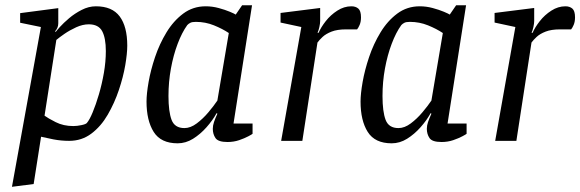

<svg xmlns="http://www.w3.org/2000/svg" viewBox="-20 -537 2212 732"><path d="M25.6 175.2 135.9 -434 56.8 -450.3V-486.9L202.2 -506V-448.2Q202.2 -438.9 198.8 -431.2Q195.5 -423.4 190.2 -418L192.2 -415Q194.3 -418.5 208.2 -434Q222.2 -449.5 243.4 -467.5Q264.6 -485.5 291.3 -499.2Q318 -513 345.6 -513Q407.6 -513 436.4 -474.3Q465.2 -435.6 465.2 -363Q465.2 -333.7 457.6 -288.7Q449.9 -243.7 433.2 -193.9Q416.5 -144.1 390.7 -99.6Q364.9 -55.1 328.3 -27.6Q291.7 0 243.7 0Q213.2 0 183.8 -5.6Q154.5 -11.3 136.6 -15.7L108.3 164.6ZM259.4 -56.4Q274.2 -56.4 290.7 -60Q307.3 -63.5 311.1 -68.1Q321.3 -79.8 333.3 -108.7Q345.4 -137.7 357 -176.9Q368.6 -216.2 376.1 -259.2Q383.5 -302.3 383.5 -342.3Q383.5 -392 369.5 -418.2Q355.4 -444.3 318.4 -444.3Q295.3 -444.3 270.4 -433Q245.6 -421.6 225.7 -407.9Q205.8 -394.1 194.8 -384.8L149.8 -96Q162.7 -86.4 192.2 -71.4Q221.8 -56.4 259.4 -56.4Z M657.3 9.4Q593.4 9.4 566 -34Q538.6 -77.4 538.6 -150Q538.6 -179.2 546.5 -224.3Q554.4 -269.5 571.2 -319.6Q588.1 -369.8 614.7 -413.5Q641.2 -457.3 678.6 -485.2Q715.9 -513 764.3 -513Q789.2 -513 813.7 -506.4Q838.3 -499.7 856.2 -492.2Q874.2 -484.6 878.7 -481.4L903.1 -517H940.9L870.3 -66H942.9V-26.9Q940.9 -24.9 926.6 -17.3Q912.3 -9.7 891.7 -2.6Q871.1 4.4 847.2 4.4Q811.6 4.4 801.5 -10.7Q791.3 -25.8 791.3 -45.9Q791.3 -58.3 795.9 -71.9Q800.5 -85.4 808.8 -103.6L805.8 -105.6Q790.9 -78.3 767.3 -51.8Q743.8 -25.3 715.9 -7.9Q688.1 9.4 657.3 9.4ZM683.2 -48.7Q706.4 -48.7 730.1 -66.5Q753.8 -84.3 774.2 -108.5Q794.7 -132.8 808.7 -153.5L852.3 -411.1Q828.3 -427.2 795.7 -440.4Q763.1 -453.6 726.8 -453.6Q712.6 -453.6 705.7 -450.1Q698.8 -446.6 694 -441.4Q673.5 -413.1 657.2 -369.7Q640.8 -326.2 631.6 -275.5Q622.3 -224.7 622.3 -171Q622.3 -111.5 634.1 -80.1Q646 -48.7 683.2 -48.7Z M1051.9 0 1128.8 -434 1049.6 -451V-487.6L1200.6 -506.6V-457Q1200.6 -447.7 1197.6 -434Q1194.6 -420.3 1190.6 -412H1194.6Q1203.6 -433 1222 -456.5Q1240.4 -480 1266.1 -496.5Q1291.7 -513 1319.7 -513Q1335.9 -513 1346.1 -504.3Q1356.3 -495.5 1356.3 -470.8Q1356.3 -454.2 1351.2 -442.2Q1346 -430.2 1341.4 -425H1298.8Q1265.8 -425 1244.1 -416.5Q1222.4 -408 1209.7 -396.1Q1197 -384.1 1190.3 -374.8L1132.7 0Z M1473.3 9.4Q1409.4 9.4 1382 -34Q1354.6 -77.4 1354.6 -150Q1354.6 -179.2 1362.5 -224.3Q1370.4 -269.5 1387.2 -319.6Q1404.1 -369.8 1430.7 -413.5Q1457.2 -457.3 1494.6 -485.2Q1531.9 -513 1580.3 -513Q1605.2 -513 1629.7 -506.4Q1654.3 -499.7 1672.2 -492.2Q1690.2 -484.6 1694.7 -481.4L1719.1 -517H1756.9L1686.3 -66H1758.9V-26.9Q1756.9 -24.9 1742.6 -17.3Q1728.3 -9.7 1707.7 -2.6Q1687.1 4.4 1663.2 4.4Q1627.6 4.4 1617.5 -10.7Q1607.3 -25.8 1607.3 -45.9Q1607.3 -58.3 1611.9 -71.9Q1616.5 -85.4 1624.8 -103.6L1621.8 -105.6Q1606.9 -78.3 1583.3 -51.8Q1559.8 -25.3 1531.9 -7.9Q1504.1 9.4 1473.3 9.4ZM1499.2 -48.7Q1522.4 -48.7 1546.1 -66.5Q1569.8 -84.3 1590.2 -108.5Q1610.7 -132.8 1624.7 -153.5L1668.3 -411.1Q1644.3 -427.2 1611.7 -440.4Q1579.1 -453.6 1542.8 -453.6Q1528.6 -453.6 1521.7 -450.1Q1514.8 -446.6 1510 -441.4Q1489.5 -413.1 1473.2 -369.7Q1456.8 -326.2 1447.6 -275.5Q1438.3 -224.7 1438.3 -171Q1438.3 -111.5 1450.1 -80.1Q1462 -48.7 1499.2 -48.7Z M1867.9 0 1944.8 -434 1865.6 -451V-487.6L2016.6 -506.6V-457Q2016.6 -447.7 2013.6 -434Q2010.6 -420.3 2006.6 -412H2010.6Q2019.6 -433 2038 -456.5Q2056.4 -480 2082.1 -496.5Q2107.7 -513 2135.7 -513Q2151.9 -513 2162.1 -504.3Q2172.3 -495.5 2172.3 -470.8Q2172.3 -454.2 2167.2 -442.2Q2162 -430.2 2157.4 -425H2114.8Q2081.8 -425 2060.1 -416.5Q2038.4 -408 2025.7 -396.1Q2013 -384.1 2006.3 -374.8L1948.7 0Z"/></svg>

Font: Faustina Light
Style: Italic
Weight: 300
Italic angle: -8°
Designer: Alfonso Garcia
Foundry: http://www.omnibus-type.com
Version: Version 1.200